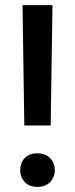

<svg xmlns="http://www.w3.org/2000/svg" viewBox="-20 -720 293 750"><path d="M68 -700H185L178 -230H75ZM126 10Q94 10 76.5 -9Q59 -28 59 -55Q59 -83 76 -102Q93 -121 126 -121Q158 -121 176 -102Q194 -83 194 -55Q194 -28 176 -9Q158 10 126 10Z"/></svg>

Font: Tilda Sans Semibold
Style: Regular
Weight: 600
Designer: ParaType Ltd
Foundry: ParaType Ltd
Version: Version 1.009